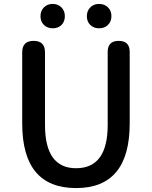

<svg xmlns="http://www.w3.org/2000/svg" viewBox="-20 -944 773 977"><path d="M367 13Q93 13 93 -316V-678Q93 -736 151 -736Q209 -736 209 -678V-308Q209 -88 367 -88Q528 -88 528 -308V-522V-680Q528 -736 584 -736Q640 -736 640 -680V-316Q640 13 367 13ZM248 -800Q221 -800 203.5 -817Q186 -834 186 -861.5Q186 -889 203.5 -906.5Q221 -924 248 -924Q275 -924 292.5 -906.5Q310 -889 310 -862Q310 -834 293 -817Q276 -800 248 -800ZM484 -800Q457 -800 439.5 -817Q422 -834 422 -861.5Q422 -889 439.5 -906.5Q457 -924 484 -924Q512 -924 529.5 -906.5Q547 -889 547 -862Q547 -834 529 -817Q512 -800 484 -800Z"/></svg>

Font: GenSenRounded JP M
Style: Regular
Weight: 500
Version: Version 1.501;PS 1;hotconv 16.6.51;makeotf.lib2.5.65220